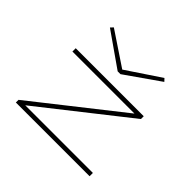

<svg xmlns="http://www.w3.org/2000/svg" viewBox="-159 -875 1068 1068"><g transform="rotate(45 375.0 -340.5)"><path d="M85 0V-21L595 -423H107V-449H642V-427L133 -26H665V0ZM175 -681 374 -548 573 -681 588 -665 385 -523H363L160 -665Z"/></g></svg>

Font: Inconsolata ExtraExpanded ExtraLight
Style: Regular
Weight: 200
Width: 8
Monospace: yes
Designer: Raph Levien, Cyreal, Brenton Simpson
Foundry: Raph Levien, Cyreal, Google
Version: Version 3.100; ttfautohint (v1.8.4.7-5d5b)